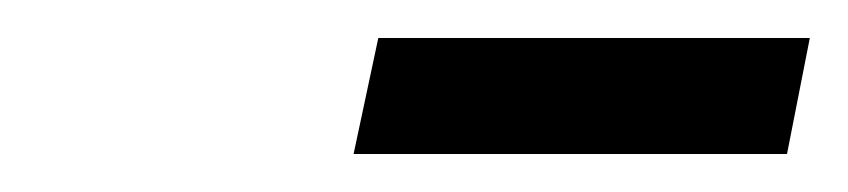

<svg xmlns="http://www.w3.org/2000/svg" viewBox="-20 -694 446 101"><path d="M166 -613H394L406 -674H179L166 -613Z"/></svg>

Font: Source Serif 4 Variable
Style: Italic
Weight: 400
Italic angle: -12°
Designer: Frank Grießhammer
Foundry: Adobe Systems Incorporated
Version: Version 4.004;hotconv 1.0.116;makeotfexe 2.5.65601